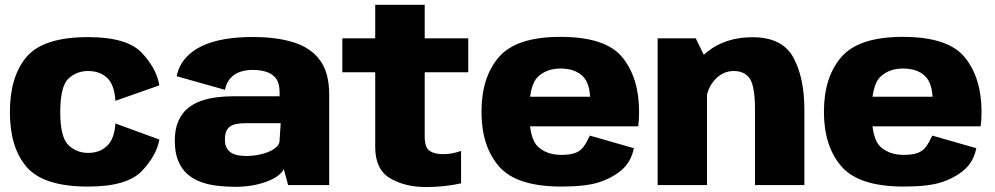

<svg xmlns="http://www.w3.org/2000/svg" viewBox="-20 -748 4022 776"><path d="M336 6Q494 6 553.5 -57Q613 -120 624 -184L446.5 -249Q442.5 -187 413 -158.5Q383.5 -130 336 -130Q289 -130 256.2 -162Q223.5 -194 223.5 -294.5Q223.5 -398.5 256.2 -429.8Q289 -461 336 -461Q383.5 -461 413 -433.2Q442.5 -405.5 446.5 -340.5L624 -403Q613 -470.5 553.5 -534.2Q494 -598 336 -598Q156 -598 88 -518.8Q20 -439.5 20 -294.5Q20 -151.5 88 -72.8Q156 6 336 6Z M931 7Q969 7 1001.8 1Q1034.5 -5 1060.5 -15Q1086.5 -25 1103.5 -38Q1120.5 -51 1127 -64.5L1144.5 0H1310.5V-366Q1310.5 -454.5 1273 -505Q1235.5 -555.5 1166.2 -577Q1097 -598.5 1001 -598.5Q940.5 -598.5 888.5 -589.8Q836.5 -581 796.2 -562Q756 -543 729.5 -512.8Q703 -482.5 694 -440L889 -385Q895.5 -415 912 -432.8Q928.5 -450.5 951.5 -458Q974.5 -465.5 1001.5 -465.5Q1031.5 -465.5 1056.2 -457.8Q1081 -450 1095.5 -430.8Q1110 -411.5 1110 -376.5V-359H926Q890.5 -359 856 -354.8Q821.5 -350.5 790.8 -339.5Q760 -328.5 736.8 -308.5Q713.5 -288.5 700 -256.5Q686.5 -224.5 686.5 -179Q686.5 -131 700.2 -97.8Q714 -64.5 737.8 -44Q761.5 -23.5 792.8 -12.2Q824 -1 859.5 3Q895 7 931 7ZM976.5 -117.5Q960.5 -117.5 944.8 -120Q929 -122.5 916.5 -129.5Q904 -136.5 896.5 -149.8Q889 -163 889 -184.5Q889 -206 895.2 -219Q901.5 -232 913 -238.8Q924.5 -245.5 940 -247.8Q955.5 -250 973 -250H1114.5L1109.5 -174Q1106.5 -160.5 1093 -150Q1079.5 -139.5 1060 -132.2Q1040.5 -125 1018.8 -121.2Q997 -117.5 976.5 -117.5Z M1702 8Q1776 8 1843.5 -7V-138Q1807.5 -125 1770.5 -125Q1735.5 -125 1716 -138.5Q1696.5 -152 1696.5 -197V-456H1872.5V-593H1696.5V-728.5H1496.5V-593H1363.5V-456H1496.5V-154Q1496.5 -63 1556.8 -27.5Q1617 8 1702 8Z M2249 6V-122Q2190.5 -122 2154.8 -154.5Q2119 -187 2119 -296Q2119 -404.5 2154.2 -437.8Q2189.5 -471 2245.5 -471Q2302 -471 2333.8 -441.5Q2365.5 -412 2365.5 -340.5L2371.5 -357H2102V-237.5H2559.5Q2563 -263.5 2563 -296Q2563 -432.5 2495.8 -515.8Q2428.5 -599 2245 -599Q2067 -599 1996.5 -517.5Q1926 -436 1926 -296Q1926 -157.5 1996.5 -75.8Q2067 6 2249 6ZM2249 -122V6Q2344.5 6 2397.5 -10.2Q2450.5 -26.5 2490.2 -59Q2530 -91.5 2542 -149L2364 -200Q2352 -173.5 2339 -155.5Q2326 -137.5 2304.8 -129.8Q2283.5 -122 2249 -122Z M2638 0H2837.5V-499.5L2792 -593H2638ZM3031.5 0H3231V-305.5Q3231 -434.5 3186.2 -516Q3141.5 -597.5 3022 -597.5Q2893 -597.5 2813.5 -515.8Q2734 -434 2734 -353L2831 -312Q2831 -379.5 2864.5 -420.2Q2898 -461 2945.5 -461Q2989.5 -461 3010.5 -430Q3031.5 -399 3031.5 -302Z M3633 6V-122Q3574.5 -122 3538.8 -154.5Q3503 -187 3503 -296Q3503 -404.5 3538.2 -437.8Q3573.5 -471 3629.5 -471Q3686 -471 3717.8 -441.5Q3749.5 -412 3749.5 -340.5L3755.5 -357H3486V-237.5H3943.5Q3947 -263.5 3947 -296Q3947 -432.5 3879.8 -515.8Q3812.5 -599 3629 -599Q3451 -599 3380.5 -517.5Q3310 -436 3310 -296Q3310 -157.5 3380.5 -75.8Q3451 6 3633 6ZM3633 -122V6Q3728.5 6 3781.5 -10.2Q3834.5 -26.5 3874.2 -59Q3914 -91.5 3926 -149L3748 -200Q3736 -173.5 3723 -155.5Q3710 -137.5 3688.8 -129.8Q3667.5 -122 3633 -122Z"/></svg>

Font: Anybody UltraCondensed Thin ExtraBold
Style: Regular
Weight: 800
Version: Version 1.111